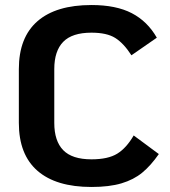

<svg xmlns="http://www.w3.org/2000/svg" viewBox="-20 -732 677 764"><path d="M55 -243V-457Q55 -583 129 -647.5Q203 -712 344 -712Q442 -712 504.5 -679.5Q567 -647 604 -582L503 -512Q472 -560 438.5 -581Q405 -602 344 -602Q267 -602 231.5 -565.5Q196 -529 196 -457V-243Q196 -171 231.5 -134.5Q267 -98 344 -98Q410 -98 446.5 -120.5Q483 -143 512 -193L612 -119Q580 -73 546 -45Q512 -17 463.5 -2.5Q415 12 344 12Q203 12 129 -52.5Q55 -117 55 -243Z"/></svg>

Font: KoHo
Style: Bold
Weight: 700
Designer: Cadson Demak & Katatrad Team
Foundry: Cadson Demak Co.,Ltd.
Version: Version 1.000; ttfautohint (v1.6)